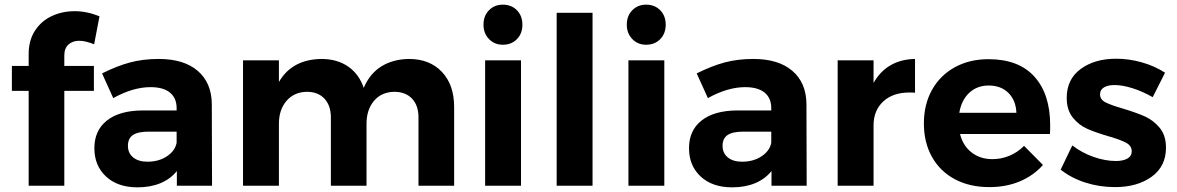

<svg xmlns="http://www.w3.org/2000/svg" viewBox="-20 -797 5053 824"><path d="M256 -559V-514H383V-407H256V0H103V-407H31V-514H103V-565Q103 -623 129.5 -664.5Q156 -706 201 -727.5Q246 -749 301 -749Q353 -749 407 -727L384 -607Q369 -613 352 -617.5Q335 -622 320 -622Q292 -622 274 -606Q256 -590 256 -559Z M739 0V-63Q712 -29 669 -11Q626 7 570 7Q485 7 435 -39.5Q385 -86 385 -161Q385 -237 438.5 -279.5Q492 -322 590 -323H738V-333Q738 -376 709.5 -399.5Q681 -423 626 -423Q551 -423 466 -376L418 -482Q482 -514 538 -529Q594 -544 661 -544Q769 -544 828.5 -493Q888 -442 889 -351L890 0ZM738 -184V-232H617Q572 -232 550.5 -217.5Q529 -203 529 -171Q529 -140 551.5 -121.5Q574 -103 613 -103Q661 -103 696 -126Q731 -149 738 -184Z M1929 -338V0H1776V-293Q1776 -345 1748 -374Q1720 -403 1672 -403Q1617 -402 1585 -364Q1553 -326 1553 -266V0H1400V-293Q1400 -344 1372.5 -373.5Q1345 -403 1297 -403Q1242 -402 1209.5 -364Q1177 -326 1177 -266V0H1023V-538H1177V-445Q1233 -542 1359 -544Q1427 -544 1474 -511.5Q1521 -479 1541 -420Q1567 -481 1616.5 -512Q1666 -543 1735 -544Q1824 -544 1876.5 -488.5Q1929 -433 1929 -338Z M2062 -538H2216V0H2062ZM2222 -691Q2222 -653 2198.5 -629Q2175 -605 2138 -605Q2102 -605 2078.5 -629.5Q2055 -654 2055 -691Q2055 -729 2078.5 -753Q2102 -777 2138 -777Q2175 -777 2198.5 -753Q2222 -729 2222 -691Z M2369 -742H2523V0H2369Z M2677 -538H2831V0H2677ZM2837 -691Q2837 -653 2813.5 -629Q2790 -605 2753 -605Q2717 -605 2693.5 -629.5Q2670 -654 2670 -691Q2670 -729 2693.5 -753Q2717 -777 2753 -777Q2790 -777 2813.5 -753Q2837 -729 2837 -691Z M3291 0V-63Q3264 -29 3221 -11Q3178 7 3122 7Q3037 7 2987 -39.5Q2937 -86 2937 -161Q2937 -237 2990.5 -279.5Q3044 -322 3142 -323H3290V-333Q3290 -376 3261.5 -399.5Q3233 -423 3178 -423Q3103 -423 3018 -376L2970 -482Q3034 -514 3090 -529Q3146 -544 3213 -544Q3321 -544 3380.5 -493Q3440 -442 3441 -351L3442 0ZM3290 -184V-232H3169Q3124 -232 3102.5 -217.5Q3081 -203 3081 -171Q3081 -140 3103.5 -121.5Q3126 -103 3165 -103Q3213 -103 3248 -126Q3283 -149 3290 -184Z M3907 -544V-399Q3899 -400 3883 -400Q3812 -400 3770.5 -361.5Q3729 -323 3729 -259V0H3575V-538H3729V-441Q3757 -491 3802 -517Q3847 -543 3907 -544Z M4487 -259Q4487 -235 4486 -222H4100Q4113 -171 4150 -142.5Q4187 -114 4239 -114Q4277 -114 4312 -128.5Q4347 -143 4375 -171L4456 -89Q4415 -43 4356.5 -18.5Q4298 6 4226 6Q4141 6 4077.5 -28Q4014 -62 3979.5 -124Q3945 -186 3945 -267Q3945 -349 3980 -411.5Q4015 -474 4078 -508.5Q4141 -543 4222 -543Q4352 -543 4419.5 -468Q4487 -393 4487 -259ZM4342 -313Q4340 -366 4308 -398Q4276 -430 4223 -430Q4173 -430 4139.5 -398.5Q4106 -367 4097 -313Z M4763 -432Q4735 -432 4718 -422Q4701 -412 4701 -392Q4701 -370 4724 -358Q4747 -346 4799 -331Q4856 -314 4893 -297.5Q4930 -281 4957 -248.5Q4984 -216 4984 -163Q4984 -83 4922.5 -38.5Q4861 6 4765 6Q4699 6 4638 -13.5Q4577 -33 4532 -69L4582 -173Q4623 -141 4673.5 -123.5Q4724 -106 4769 -106Q4800 -106 4818.5 -116.5Q4837 -127 4837 -148Q4837 -171 4813.5 -184Q4790 -197 4738 -212Q4683 -228 4646.5 -244Q4610 -260 4584 -292.5Q4558 -325 4558 -377Q4558 -457 4618 -501Q4678 -545 4770 -545Q4825 -545 4880 -529.5Q4935 -514 4980 -485L4927 -380Q4883 -405 4840 -418.5Q4797 -432 4763 -432Z"/></svg>

Font: Montserrat arm2 SemiBold
Style: Regular
Weight: 600
Designer: Julieta Ulanovsky
Foundry: Julieta Ulanovsky
Version: Version 6.000